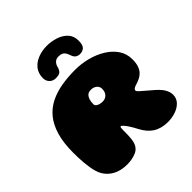

<svg xmlns="http://www.w3.org/2000/svg" viewBox="-228 -1001 1178 1178"><g transform="rotate(-45 361.0 -412.0)"><path d="M200 21Q145.5 21 106.8 0Q68 -21 47 -59Q39.5 -73 34 -91.5Q28.5 -110 25 -131.8Q21.5 -153.5 19.5 -176.2Q17.5 -199 16.8 -221.5Q16 -244 16 -264Q16 -350 34 -411Q52 -472 85 -512Q118 -552 163.8 -574.8Q209.5 -597.5 265.2 -607Q321 -616.5 383.5 -616.5Q437.5 -616.5 489.8 -603Q542 -589.5 584.8 -563.2Q627.5 -537 653 -499.5Q678.5 -462 678.5 -414Q678.5 -379.5 670.5 -357.2Q662.5 -335 648.8 -321.2Q635 -307.5 618 -299.8Q601 -292 582.5 -286.5Q572 -283.5 563.8 -278Q555.5 -272.5 555.5 -264Q555.5 -258 569.8 -245Q584 -232 604.5 -215Q625 -198 645 -180.2Q665 -162.5 676.5 -147.5Q681.5 -141 685.5 -134.5Q689.5 -128 692.5 -121.5Q695.5 -115 697.5 -108.8Q699.5 -102.5 700.5 -96Q701.5 -89.5 701.5 -83.5Q701.5 -52 681 -30.2Q660.5 -8.5 628.2 2.5Q596 13.5 560.5 13.5Q532.5 13.5 508.8 7.2Q485 1 465.5 -11.2Q446 -23.5 430 -42.2Q414 -61 401 -86Q389 -109.5 376.5 -129.2Q364 -149 353.5 -161.2Q343 -173.5 337.5 -173.5Q335 -173.5 333.5 -171.5Q332 -169.5 331.5 -165.5Q331 -161.5 330.8 -156.2Q330.5 -151 330.5 -144.5Q330.5 -137.5 330.5 -128.2Q330.5 -119 330.2 -109Q330 -99 329.2 -89Q328.5 -79 327.5 -69.5Q326.5 -60 324.5 -52.5Q314.5 -9.5 278.8 5.8Q243 21 200 21ZM366.5 -358.5Q374.5 -358.5 382.2 -360.8Q390 -363 396.8 -367.8Q403.5 -372.5 408.5 -379.2Q413.5 -386 416.2 -395.5Q419 -405 419 -416.5Q419 -427 414.8 -435.5Q410.5 -444 403 -449.8Q395.5 -455.5 386 -458.5Q376.5 -461.5 366 -461.5Q353 -461.5 345 -458Q337 -454.5 332 -448.8Q327 -443 323.5 -436Q320.5 -430 318.2 -423Q316 -416 315 -407.5Q314 -399 314 -387Q314 -378 321.5 -371.5Q329 -365 341.2 -361.8Q353.5 -358.5 366.5 -358.5ZM265.5 -663Q239.5 -663 223.8 -679Q208 -695 208 -719.5Q208 -761.5 230.5 -789Q253 -816.5 289 -830Q325 -843.5 365 -843.5Q403 -843.5 440 -831.8Q477 -820 501.5 -794.5Q526 -769 526 -727.5Q526 -689.5 511.2 -676.2Q496.5 -663 475 -663Q458 -663 446 -671.2Q434 -679.5 428.5 -696.5Q422.5 -714.5 415.5 -725.5Q408.5 -736.5 398 -741.5Q387.5 -746.5 370 -746.5Q349.5 -746.5 337 -734.8Q324.5 -723 319.5 -701.5Q316 -686.5 305.5 -674.8Q295 -663 265.5 -663Z"/></g></svg>

Font: Gluten Black
Style: Regular
Weight: 900
Designer: Tyler Finck
Foundry: Etcetera Type Company
Version: Version 1.300